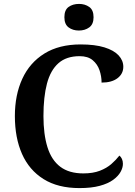

<svg xmlns="http://www.w3.org/2000/svg" viewBox="-20 -951 688 981"><path d="M386 10Q276 10 202.5 -36Q129 -82 92.5 -164.5Q56 -247 56 -358Q56 -466 94 -548.5Q132 -631 207 -677.5Q282 -724 392 -724Q465 -724 513.5 -709Q562 -694 586 -668Q610 -642 610 -610Q610 -574 580.5 -551.5Q551 -529 499 -529Q499 -561 488.5 -592Q478 -623 453.5 -643.5Q429 -664 387 -664Q319 -664 278.5 -628Q238 -592 220 -524Q202 -456 202 -358Q202 -265 222.5 -199Q243 -133 288 -99Q333 -65 406 -65Q455 -65 490 -78.5Q525 -92 549 -113Q573 -134 590 -156Q598 -150 603 -139Q608 -128 608 -114Q608 -94 596 -72.5Q584 -51 558 -32Q532 -13 489.5 -1.5Q447 10 386 10ZM383 -795Q352 -795 330.5 -811Q309 -827 309 -863Q309 -900 330.5 -915.5Q352 -931 384 -931Q414 -931 436 -915.5Q458 -900 458 -863Q458 -827 436 -811Q414 -795 383 -795Z"/></svg>

Font: Noto Serif Gujarati SemiBold
Style: Regular
Weight: 600
Version: Version 2.102